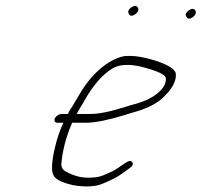

<svg xmlns="http://www.w3.org/2000/svg" viewBox="-20 -654 690 657"><path d="M626.7 -619C616.5 -612 613.3 -605 617.1 -598C620.9 -591 625.3 -586 639.1 -595C660.6 -609 647.5 -634 626.7 -619ZM420.2 -608C424 -601 428.4 -596 442.3 -605C452.5 -612 456 -620 451.6 -628C443.6 -644 411.7 -622 420.2 -608ZM242.5 -264C248.9 -278 257.1 -288 269 -310C298.5 -362 329.8 -398 363.5 -419C388.5 -435 425.9 -436 473.7 -423C521.6 -410 545.8 -398 547.4 -387C549 -370 540.9 -354 522.9 -338C504.8 -322 478.4 -308 442.2 -298C434.6 -296 422.6 -293 408.1 -288C358 -272 318.5 -264 288.5 -264ZM167.7 -249C164.2 -241 168 -234 176 -234H197C185.4 -210 175.2 -181 167.5 -147C156.9 -101 155.1 -70 162.4 -55C169.6 -40 192.2 -29 227.6 -21C250.1 -16 298.8 -12 327.6 -24C369.3 -42 374.3 -42 422.7 -78C432.9 -85 436.8 -91 433 -98C429.2 -105 422.2 -105 409.7 -97C389.6 -84 375.8 -72 356.2 -64C330.8 -53 321.5 -46 280.5 -46C255.5 -46 229.8 -53 203.5 -68C195.1 -73 190.3 -80 189.8 -91C193.3 -137 205.5 -185 227 -234H274C306 -234 349.8 -243 405.2 -260C419.8 -265 435.1 -269 451.6 -274C487.1 -285 515.9 -300 535.5 -318C567.7 -347 583.6 -375 581.8 -401C580.5 -416 559 -430 519.4 -444C474.1 -459 437 -465 406.1 -462C391.4 -460 374.2 -453 354.8 -442C313.5 -416 278.5 -378 249.4 -327C234.2 -301 223.5 -283 216 -272L212.5 -264H190.5C182.5 -264 171.3 -257 167.7 -249Z"/></svg>

Font: MewTooHand
Style: UltIta
Weight: 400
Designer: Mew Too, Robert Jablonski
Version: Version 0.77